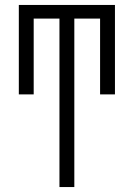

<svg xmlns="http://www.w3.org/2000/svg" viewBox="-20 -540 540 775"><path d="M220 215V-465H116V-159H56V-520H444V-159H384V-465H280V215Z"/></svg>

Font: Iosevka Curly Slab Light
Style: Regular
Weight: 300
Monospace: yes
Designer: Belleve Invis
Foundry: Belleve Invis
Version: Version 22.1.2; ttfautohint (v1.8.4)